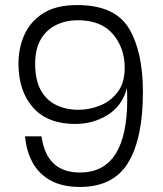

<svg xmlns="http://www.w3.org/2000/svg" viewBox="-20 -732 645 759"><path d="M296 7Q225 7 178.5 -19.5Q132 -46 108 -91Q84 -136 79 -193H144Q164 -50 296 -50Q483 -50 483 -340L482 -384Q463 -313 405.5 -277.5Q348 -242 277 -242Q168 -242 110.5 -307Q53 -372 53 -481Q53 -541 76 -593.5Q99 -646 150 -679Q201 -712 285 -712Q434 -712 489.5 -620Q545 -528 545 -368Q545 -186 487 -89.5Q429 7 296 7ZM291 -298Q334 -298 376 -315Q418 -332 445.5 -368.5Q473 -405 473 -464Q473 -542 426.5 -597Q380 -652 287 -652Q241 -652 202.5 -633.5Q164 -615 141.5 -577Q119 -539 119 -480Q119 -415 141.5 -375Q164 -335 203 -316.5Q242 -298 291 -298Z"/></svg>

Font: Ulagadi Sans Light
Style: Regular
Weight: 300
Designer: Ninad Kale (Devanagari), Jonny Pinhorn (Latin)
Foundry: Indian Type Foundry
Version: Version 3.01;March 29, 2020;FontCreator 12.0.0.2522 64-bit; 